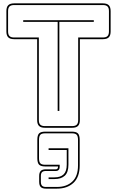

<svg xmlns="http://www.w3.org/2000/svg" viewBox="-20 -750 696 1142"><path d="M247 10Q223 10 212 -1Q201 -12 201 -36V-517H64Q40 -517 29 -528Q18 -539 18 -563V-684Q18 -708 29 -719Q40 -730 64 -730H592Q616 -730 627 -719Q638 -708 638 -684V-563Q638 -539 627 -528Q616 -517 592 -517H455V-36Q455 -12 444 -1Q433 10 409 10ZM409 0Q428 0 436.5 -8.5Q445 -17 445 -36V-527H592Q611 -527 619.5 -535.5Q628 -544 628 -563V-684Q628 -703 619.5 -711.5Q611 -720 592 -720H64Q45 -720 36.5 -711.5Q28 -703 28 -684V-563Q28 -544 36.5 -535.5Q45 -527 64 -527H211V-36Q211 -17 219.5 -8.5Q228 0 247 0ZM323 -90V-620H118V-630H538V-620H333V-90ZM253 372Q232 372 222.5 362.5Q213 353 213 331V297Q213 276 222.5 266.5Q232 257 253 257H312Q319 257 322 253Q325 249 325 243V240H249Q223 240 212.5 229.5Q202 219 202 191V82Q202 54 212.5 43.5Q223 33 249 33H407Q433 33 443.5 43.5Q454 54 454 82V234Q454 303 417 337.5Q380 372 319 372ZM319 362Q376 362 410 330Q444 298 444 234V82Q444 60 436 51.5Q428 43 407 43H249Q228 43 220 51.5Q212 60 212 82V191Q212 213 220 221.5Q228 230 249 230H335V243Q335 254 329 260.5Q323 267 312 267H253Q237 267 230 274Q223 281 223 297V331Q223 347 230 354.5Q237 362 253 362ZM387 132V229Q387 275 365.5 295Q344 315 304 315H269V305H304Q340 305 358.5 287Q377 269 377 229V142H269V132Z"/></svg>

Font: Bungee Outline
Style: Regular
Weight: 400
Designer: David Jonathan Ross
Foundry: David Jonathan Ross
Version: Version 1.001;PS 1.0;hotconv 1.0.72;makeotf.lib2.5.5900